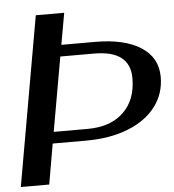

<svg xmlns="http://www.w3.org/2000/svg" viewBox="-53 -799 769 848"><g transform="rotate(-5 331.5 -375.0)"><path d="M137 -750H263L238 -610H387Q518 -610 590.5 -563Q663 -516 663 -431Q663 -356 619.5 -299Q576 -242 496 -210.5Q416 -179 311 -179H162L131 0H5ZM322 -230Q423 -230 480.5 -285Q538 -340 538 -436Q538 -559 379 -559H229L171 -230Z"/></g></svg>

Font: Fahkwang Medium
Style: Italic
Weight: 500
Italic angle: -10°
Version: Version 1.000; ttfautohint (v1.6)